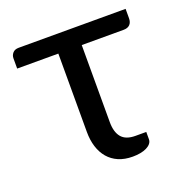

<svg xmlns="http://www.w3.org/2000/svg" viewBox="-98 -592 663 686"><g transform="rotate(-20 233.5 -249.5)"><path d="M450 -466Q450 -450.5 441.8 -442Q433.5 -433.5 418 -433.5H258.5V-140.5Q258.5 -102.5 275 -82.8Q291.5 -63 328 -63H369V-35.5Q369 -26 363 -18.8Q357 -11.5 346.8 -6.5Q336.5 -1.5 323 1Q309.5 3.5 294 3.5Q263.5 3.5 240.2 -6.5Q217 -16.5 201.2 -35Q185.5 -53.5 177.5 -79Q169.5 -104.5 169.5 -135.5V-433.5H13V-472.5Q13 -484 20.8 -492.8Q28.5 -501.5 43.5 -501.5H450Z"/></g></svg>

Font: Lato 2
Style: Regular
Weight: 400
Designer: Lukasz Dziedzic with Adam Twardoch and Botio Nikoltchev
Foundry: tyPoland Lukasz Dziedzic
Version: Version 2.015; 2015-08-06; http://www.latofonts.com/